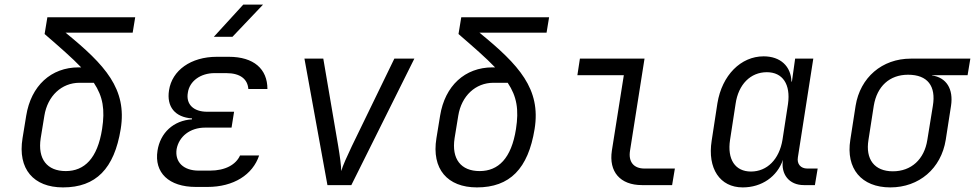

<svg xmlns="http://www.w3.org/2000/svg" viewBox="-20 -805 4240 835"><path d="M254 10C397 10 477 -71 505 -244C533 -418 438 -522 265 -663H557L568 -730H186L174 -657C241 -599 294 -553 333 -512H322C202 -512 115 -432 94 -302L78 -204C56 -70 126 10 254 10ZM266 -61C185 -61 143 -113 157 -204L173 -302C187 -388 248 -445 326 -445H388C428 -385 437 -328 424 -244C404 -116 347 -61 266 -61Z M910 -645H991L1124 -785H1038ZM882 8C996 8 1079 -45 1107 -129H1024C1006 -89 960 -63 893 -63H844C778 -63 740 -100 748 -156C758 -211 806 -250 872 -250H987L998 -319H881C821 -319 788 -352 797 -402C804 -452 852 -487 913 -487H964C1026 -487 1057 -460 1060 -418H1143C1143 -505 1084 -558 975 -558H923C810 -558 728 -499 715 -412C704 -341 741 -295 815 -290V-286C734 -281 677 -227 665 -150C650 -54 714 8 832 8Z M1404 0H1508L1782 -550H1695L1510 -169C1490 -127 1470 -83 1464 -61C1464 -84 1458 -127 1451 -169L1386 -550H1304Z M2054 10C2197 10 2277 -71 2305 -244C2333 -418 2238 -522 2065 -663H2357L2368 -730H1986L1974 -657C2041 -599 2094 -553 2133 -512H2122C2002 -512 1915 -432 1894 -302L1878 -204C1856 -70 1926 10 2054 10ZM2066 -61C1985 -61 1943 -113 1957 -204L1973 -302C1987 -388 2048 -445 2126 -445H2188C2228 -385 2237 -328 2224 -244C2204 -116 2147 -61 2066 -61Z M2772 0H2903L2915 -72H2783C2736 -72 2712 -101 2720 -150L2783 -550H2502L2491 -478H2693L2641 -150C2627 -58 2677 0 2772 0Z M3210 10C3293 10 3360 -37 3385 -110C3375 -47 3412 0 3476 0H3524L3536 -72H3491C3462 -72 3445 -92 3450 -121L3517 -550H3438L3424 -450H3422C3420 -517 3374 -560 3301 -560C3202 -560 3120 -478 3100 -356L3075 -193C3056 -72 3111 10 3210 10ZM3246 -59C3177 -59 3142 -112 3155 -197L3179 -353C3191 -438 3244 -491 3315 -491C3384 -491 3419 -438 3407 -353L3383 -197C3369 -112 3316 -59 3246 -59Z M3852 10C3977 10 4073 -72 4093 -197L4116 -345C4127 -418 4096 -468 4033 -477V-478H4188L4200 -550H3941C3816 -550 3721 -468 3701 -345L3678 -197C3658 -72 3726 10 3852 10ZM3863 -60C3783 -60 3743 -112 3757 -197L3780 -345C3794 -430 3849 -480 3929 -480C4015 -480 4051 -430 4037 -345L4013 -197C4000 -112 3943 -60 3863 -60Z"/></svg>

Font: JetBrains Mono Light
Style: Italic
Weight: 336
Italic angle: -9°
Monospace: yes
Designer: Philipp Nurullin, Konstantin Bulenkov
Foundry: JetBrains
Version: Version 2.305